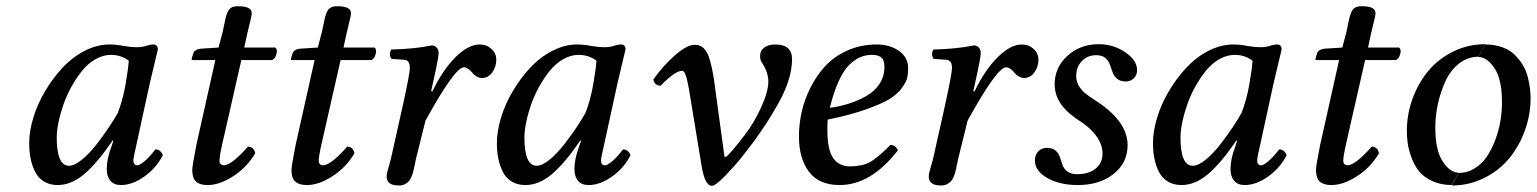

<svg xmlns="http://www.w3.org/2000/svg" viewBox="-20 -581 4907 613"><path d="M356 -220.2Q372.1 -261.7 380.9 -311.8Q389.6 -361.8 391.1 -387.2Q366.7 -405.8 334 -405.8Q309.1 -405.8 285.2 -392.1Q261.2 -378.4 242.9 -356Q224.6 -333.5 208.7 -305.2Q192.9 -276.9 182.6 -247.3Q172.4 -217.8 166.7 -190.4Q161.1 -163.1 161.1 -142.1Q161.1 -51.8 200.2 -51.8Q217.8 -51.8 241.7 -71.3Q265.6 -90.8 288.1 -119.9Q310.5 -148.9 327.6 -174.6Q344.7 -200.2 356 -220.2ZM469.2 -439Q483.9 -439 483.9 -422.9Q481.4 -413.1 458 -314L416 -121.1Q405.8 -76.7 405.8 -69.8Q405.8 -53.2 418 -53.2Q425.8 -53.2 441.4 -66.2Q457 -79.1 476.1 -104Q492.2 -104 500 -85.9Q480 -45.4 441.4 -17.8Q402.8 9.8 366.2 9.8Q343.8 9.8 332.3 -3.9Q320.8 -17.6 320.8 -41Q320.8 -72.8 335 -110.8L341.8 -130.9L339.8 -132.8Q291 -61 249.5 -25.6Q208 9.8 164.1 9.8Q138.7 9.8 120.1 -1.7Q101.6 -13.2 91.8 -33.2Q82 -53.2 77.6 -75.4Q73.2 -97.7 73.2 -124Q73.2 -161.6 86.4 -205.3Q99.6 -249 124 -290Q148.4 -331.1 179.4 -364.5Q210.4 -397.9 250 -418.5Q289.6 -439 329.1 -439Q350.6 -439 376 -434.1Q398.9 -430.2 416 -430.2Q435.5 -430.2 451.2 -436Q461.4 -439 469.2 -439Z M606.9 -118.2 667.5 -389.2H597.7Q591.8 -389.2 591.8 -391.1Q591.8 -394.5 596.7 -409.2Q600.6 -424.3 624.5 -425.8L677.7 -429.2L690.9 -479Q692.9 -486.8 695.6 -501.2Q698.2 -515.6 700.4 -524.2Q702.6 -532.7 706.5 -542Q710.4 -551.3 717.5 -555.9Q724.6 -560.5 734.9 -561Q783.7 -562.5 783.7 -539.1Q783.7 -533.7 781 -522Q778.3 -510.3 774.7 -495.6Q771 -481 769.5 -474.1L759.8 -429.2H858.9Q866.7 -423.3 862.5 -408.2Q858.4 -393.1 848.6 -389.2H750.5L690.9 -127Q680.7 -82.5 680.7 -67.9Q680.7 -60.1 685.1 -56.6Q689.5 -53.2 693.8 -53.2Q719.2 -53.2 771.5 -112.8Q790 -112.8 794.9 -91.8Q768.6 -46.9 724.9 -18.6Q681.2 9.8 642.6 9.8Q618.2 9.8 606 -1.2Q593.8 -12.2 593.8 -38.1Q593.8 -51.3 606.9 -118.2Z M923.8 -118.2 984.4 -389.2H914.6Q908.7 -389.2 908.7 -391.1Q908.7 -394.5 913.6 -409.2Q917.5 -424.3 941.4 -425.8L994.6 -429.2L1007.8 -479Q1009.8 -486.8 1012.5 -501.2Q1015.1 -515.6 1017.3 -524.2Q1019.5 -532.7 1023.4 -542Q1027.3 -551.3 1034.4 -555.9Q1041.5 -560.5 1051.8 -561Q1100.6 -562.5 1100.6 -539.1Q1100.6 -533.7 1097.9 -522Q1095.2 -510.3 1091.6 -495.6Q1087.9 -481 1086.4 -474.1L1076.7 -429.2H1175.8Q1183.6 -423.3 1179.4 -408.2Q1175.3 -393.1 1165.5 -389.2H1067.4L1007.8 -127Q997.6 -82.5 997.6 -67.9Q997.6 -60.1 1002 -56.6Q1006.3 -53.2 1010.7 -53.2Q1036.1 -53.2 1088.4 -112.8Q1106.9 -112.8 1111.8 -91.8Q1085.4 -46.9 1041.7 -18.6Q998 9.8 959.5 9.8Q935.1 9.8 922.9 -1.2Q910.6 -12.2 910.6 -38.1Q910.6 -51.3 923.8 -118.2Z M1214.4 -17.1Q1214.4 -23.9 1216.6 -32.5Q1218.8 -41 1222.2 -52.7Q1225.6 -64.5 1227.5 -71.8L1265.6 -242.2Q1288.6 -346.7 1288.6 -363.8Q1288.6 -389.2 1270.5 -390.1L1229.5 -393.1Q1225.1 -399.9 1224.9 -408.2Q1224.6 -416.5 1229.5 -422.9Q1304.7 -424.8 1358.4 -436Q1368.2 -436 1374.3 -429.2Q1380.4 -422.4 1380.4 -411.1Q1380.4 -397 1363.3 -320.8L1356.4 -290L1360.4 -289.1Q1393.6 -357.9 1434.3 -398.4Q1475.1 -439 1511.7 -439Q1533.7 -439 1549.1 -424.8Q1564.5 -410.6 1564.5 -390.1Q1564.5 -368.2 1551.8 -350.1Q1539.1 -332 1518.6 -332Q1500.5 -332 1483.4 -354Q1471.2 -366.2 1461.4 -366.2Q1432.1 -366.2 1338.4 -195.8L1307.6 -71.8Q1306.6 -66.9 1304.2 -54.9Q1301.8 -43 1300 -35.6Q1298.3 -28.3 1294.4 -18.3Q1290.5 -8.3 1285.6 -2.7Q1280.8 2.9 1272.5 7.1Q1264.2 11.2 1253.4 11.2Q1214.4 11.2 1214.4 -17.1Z M1849.1 -220.2Q1865.2 -261.7 1874 -311.8Q1882.8 -361.8 1884.3 -387.2Q1859.9 -405.8 1827.1 -405.8Q1802.2 -405.8 1778.3 -392.1Q1754.4 -378.4 1736.1 -356Q1717.8 -333.5 1701.9 -305.2Q1686 -276.9 1675.8 -247.3Q1665.5 -217.8 1659.9 -190.4Q1654.3 -163.1 1654.3 -142.1Q1654.3 -51.8 1693.4 -51.8Q1710.9 -51.8 1734.9 -71.3Q1758.8 -90.8 1781.2 -119.9Q1803.7 -148.9 1820.8 -174.6Q1837.9 -200.2 1849.1 -220.2ZM1962.4 -439Q1977.1 -439 1977.1 -422.9Q1974.6 -413.1 1951.2 -314L1909.2 -121.1Q1898.9 -76.7 1898.9 -69.8Q1898.9 -53.2 1911.1 -53.2Q1918.9 -53.2 1934.6 -66.2Q1950.2 -79.1 1969.2 -104Q1985.4 -104 1993.2 -85.9Q1973.1 -45.4 1934.6 -17.8Q1896 9.8 1859.4 9.8Q1836.9 9.8 1825.4 -3.9Q1814 -17.6 1814 -41Q1814 -72.8 1828.1 -110.8L1835 -130.9L1833 -132.8Q1784.2 -61 1742.7 -25.6Q1701.2 9.8 1657.2 9.8Q1631.8 9.8 1613.3 -1.7Q1594.7 -13.2 1585 -33.2Q1575.2 -53.2 1570.8 -75.4Q1566.4 -97.7 1566.4 -124Q1566.4 -161.6 1579.6 -205.3Q1592.8 -249 1617.2 -290Q1641.6 -331.1 1672.6 -364.5Q1703.6 -397.9 1743.2 -418.5Q1782.7 -439 1822.3 -439Q1843.8 -439 1869.1 -434.1Q1892.1 -430.2 1909.2 -430.2Q1928.7 -430.2 1944.3 -436Q1954.6 -439 1962.4 -439Z M2293 -81.1 2296.9 -79.1Q2311.5 -89.8 2356.9 -148.9Q2387.2 -188 2409.9 -237.8Q2432.6 -287.6 2433.1 -319.8Q2433.1 -350.6 2412.1 -381.8Q2406.7 -389.2 2406.7 -401.9Q2406.7 -419.4 2419.9 -429.2Q2433.1 -439 2455.1 -439Q2508.8 -439 2508.8 -392.1Q2508.8 -360.8 2497.6 -324.7Q2486.3 -288.6 2465.1 -251Q2443.8 -213.4 2426.8 -187.3Q2409.7 -161.1 2385.7 -127.9Q2371.6 -108.9 2349.4 -80.8Q2327.1 -52.7 2295.9 -20.3Q2264.6 12.2 2252.9 12.2Q2230 12.2 2219.7 -53.2L2179.7 -295.9Q2173.8 -329.1 2168.9 -342Q2164.1 -355 2157.7 -355Q2135.3 -355 2088.9 -307.1Q2069.3 -308.6 2065.9 -327.1Q2095.2 -369.1 2133.1 -402.8Q2170.9 -436.5 2195.8 -438Q2209 -438 2213.9 -435.1Q2232.4 -428.7 2243.2 -398.9Q2253.9 -369.1 2261.7 -312Q2262.2 -309.6 2262.7 -304Q2263.2 -298.3 2263.7 -295.9Z M2803.7 -367.2Q2803.7 -388.7 2794.2 -397.2Q2784.7 -405.8 2763.7 -405.8Q2744.1 -405.8 2727.5 -398.9Q2710.9 -392.1 2692.6 -375Q2674.3 -357.9 2658.2 -323Q2642.1 -288.1 2629.4 -236.8Q2659.7 -240.7 2687.5 -249.3Q2715.3 -257.8 2742.9 -272.7Q2770.5 -287.6 2787.1 -312Q2803.7 -336.4 2803.7 -367.2ZM2622.6 -199.2Q2621.6 -191.4 2621.6 -165Q2621.6 -103 2640.1 -76.4Q2658.7 -49.8 2693.8 -49.8Q2731 -49.8 2755.9 -62.7Q2780.8 -75.7 2822.8 -118.2Q2839.4 -118.2 2846.7 -101.1Q2760.7 9.8 2660.6 9.8Q2594.7 9.8 2562.7 -32.7Q2530.8 -75.2 2530.8 -146Q2530.8 -184.1 2539.6 -223.6Q2548.3 -263.2 2568.1 -302.2Q2587.9 -341.3 2616 -371.3Q2644 -401.4 2686.5 -420.2Q2729 -439 2779.8 -439Q2820.8 -439 2850.1 -418.5Q2879.4 -397.9 2879.4 -363.8Q2879.4 -346.2 2876.7 -333.3Q2874 -320.3 2859.6 -300.3Q2845.2 -280.3 2819.6 -264.6Q2793.9 -249 2743.4 -231.2Q2692.9 -213.4 2622.6 -199.2Z M2945.3 -17.1Q2945.3 -23.9 2947.5 -32.5Q2949.7 -41 2953.1 -52.7Q2956.5 -64.5 2958.5 -71.8L2996.6 -242.2Q3019.5 -346.7 3019.5 -363.8Q3019.5 -389.2 3001.5 -390.1L2960.4 -393.1Q2956.1 -399.9 2955.8 -408.2Q2955.6 -416.5 2960.4 -422.9Q3035.6 -424.8 3089.4 -436Q3099.1 -436 3105.2 -429.2Q3111.3 -422.4 3111.3 -411.1Q3111.3 -397 3094.2 -320.8L3087.4 -290L3091.3 -289.1Q3124.5 -357.9 3165.3 -398.4Q3206.1 -439 3242.7 -439Q3264.6 -439 3280 -424.8Q3295.4 -410.6 3295.4 -390.1Q3295.4 -368.2 3282.7 -350.1Q3270 -332 3249.5 -332Q3231.4 -332 3214.4 -354Q3202.1 -366.2 3192.4 -366.2Q3163.1 -366.2 3069.3 -195.8L3038.6 -71.8Q3037.6 -66.9 3035.2 -54.9Q3032.7 -43 3031 -35.6Q3029.3 -28.3 3025.4 -18.3Q3021.5 -8.3 3016.6 -2.7Q3011.7 2.9 3003.4 7.1Q2995.1 11.2 2984.4 11.2Q2945.3 11.2 2945.3 -17.1Z M3284.2 -68.8Q3284.2 -86.4 3294.9 -97.7Q3305.7 -108.9 3322.3 -108.9Q3340.3 -108.9 3350.1 -100.3Q3359.9 -91.8 3364 -79.3Q3368.2 -66.9 3372.3 -54.4Q3376.5 -42 3387.9 -33.4Q3399.4 -24.9 3418.9 -24.9Q3456.1 -24.9 3478 -42.7Q3500 -60.5 3500 -90.8Q3500 -141.6 3439 -187L3412.1 -205.1Q3347.2 -251 3347.2 -312Q3347.2 -365.7 3387.9 -402.8Q3428.7 -439.9 3488.3 -439.9Q3534.7 -439.9 3572.5 -414.3Q3610.4 -388.7 3610.4 -356.9Q3610.4 -341.3 3599.9 -331.1Q3589.4 -320.8 3574.2 -320.8Q3557.1 -320.8 3546.9 -329.3Q3536.6 -337.9 3532.2 -350.3Q3527.8 -362.8 3523.4 -375.2Q3519 -387.7 3508.5 -396.2Q3498 -404.8 3480 -404.8Q3452.1 -404.8 3434.1 -386Q3416 -367.2 3416 -337.9Q3416 -301.8 3457 -273.9L3488.3 -252.9Q3580.1 -190.4 3580.1 -117.2Q3580.1 -61.5 3535.6 -25.9Q3491.2 9.8 3420.9 9.8Q3363.3 9.8 3323.7 -12.7Q3284.2 -35.2 3284.2 -68.8Z M3943.8 -220.2Q3960 -261.7 3968.8 -311.8Q3977.5 -361.8 3979 -387.2Q3954.6 -405.8 3921.9 -405.8Q3897 -405.8 3873 -392.1Q3849.1 -378.4 3830.8 -356Q3812.5 -333.5 3796.6 -305.2Q3780.8 -276.9 3770.5 -247.3Q3760.3 -217.8 3754.6 -190.4Q3749 -163.1 3749 -142.1Q3749 -51.8 3788.1 -51.8Q3805.7 -51.8 3829.6 -71.3Q3853.5 -90.8 3876 -119.9Q3898.4 -148.9 3915.5 -174.6Q3932.6 -200.2 3943.8 -220.2ZM4057.1 -439Q4071.8 -439 4071.8 -422.9Q4069.3 -413.1 4045.9 -314L4003.9 -121.1Q3993.7 -76.7 3993.7 -69.8Q3993.7 -53.2 4005.9 -53.2Q4013.7 -53.2 4029.3 -66.2Q4044.9 -79.1 4064 -104Q4080.1 -104 4087.9 -85.9Q4067.9 -45.4 4029.3 -17.8Q3990.7 9.8 3954.1 9.8Q3931.6 9.8 3920.2 -3.9Q3908.7 -17.6 3908.7 -41Q3908.7 -72.8 3922.9 -110.8L3929.7 -130.9L3927.7 -132.8Q3878.9 -61 3837.4 -25.6Q3795.9 9.8 3752 9.8Q3726.6 9.8 3708 -1.7Q3689.5 -13.2 3679.7 -33.2Q3669.9 -53.2 3665.5 -75.4Q3661.1 -97.7 3661.1 -124Q3661.1 -161.6 3674.3 -205.3Q3687.5 -249 3711.9 -290Q3736.3 -331.1 3767.3 -364.5Q3798.3 -397.9 3837.9 -418.5Q3877.4 -439 3917 -439Q3938.5 -439 3963.9 -434.1Q3986.8 -430.2 4003.9 -430.2Q4023.4 -430.2 4039.1 -436Q4049.3 -439 4057.1 -439Z M4194.8 -118.2 4255.4 -389.2H4185.5Q4179.7 -389.2 4179.7 -391.1Q4179.7 -394.5 4184.6 -409.2Q4188.5 -424.3 4212.4 -425.8L4265.6 -429.2L4278.8 -479Q4280.8 -486.8 4283.4 -501.2Q4286.1 -515.6 4288.3 -524.2Q4290.5 -532.7 4294.4 -542Q4298.3 -551.3 4305.4 -555.9Q4312.5 -560.5 4322.8 -561Q4371.6 -562.5 4371.6 -539.1Q4371.6 -533.7 4368.9 -522Q4366.2 -510.3 4362.5 -495.6Q4358.9 -481 4357.4 -474.1L4347.7 -429.2H4446.8Q4454.6 -423.3 4450.4 -408.2Q4446.3 -393.1 4436.5 -389.2H4338.4L4278.8 -127Q4268.6 -82.5 4268.6 -67.9Q4268.6 -60.1 4272.9 -56.6Q4277.3 -53.2 4281.7 -53.2Q4307.1 -53.2 4359.4 -112.8Q4377.9 -112.8 4382.8 -91.8Q4356.4 -46.9 4312.7 -18.6Q4269 9.8 4230.5 9.8Q4206.1 9.8 4193.8 -1.2Q4181.6 -12.2 4181.6 -38.1Q4181.6 -51.3 4194.8 -118.2Z M4700.7 -398.9 4721.7 -439Q4752 -439 4776.4 -430.2Q4800.8 -421.4 4815.9 -406.2Q4831.1 -391.1 4841.8 -373.5Q4852.5 -356 4857.7 -335.4Q4862.8 -314.9 4864.7 -298.8Q4866.7 -282.7 4866.7 -267.1Q4866.7 -213.9 4848.1 -163.3Q4829.6 -112.8 4797.4 -74.2Q4765.1 -35.6 4717.5 -12.2Q4669.9 11.2 4615.7 11.2L4636.7 -28.8Q4664.6 -28.8 4688.2 -43.5Q4711.9 -58.1 4727.5 -81.5Q4743.2 -105 4754.4 -135.3Q4765.6 -165.5 4770.5 -195.8Q4775.4 -226.1 4775.4 -254.9Q4775.4 -327.6 4751.5 -363.3Q4727.5 -398.9 4700.7 -398.9ZM4636.7 -29.8 4615.7 9.8Q4579.6 9.8 4552.2 -3.2Q4524.9 -16.1 4510 -34.9Q4495.1 -53.7 4486.1 -78.9Q4477.1 -104 4474.4 -123.5Q4471.7 -143.1 4471.7 -163.1Q4471.7 -216.3 4490 -266.4Q4508.3 -316.4 4540.5 -355Q4572.8 -393.6 4620.1 -416.7Q4667.5 -439.9 4721.7 -439.9L4700.7 -399.9Q4666 -399.9 4638.4 -378.2Q4610.8 -356.4 4595 -322Q4579.1 -287.6 4570.8 -249.3Q4562.5 -210.9 4562.5 -173.8Q4562.5 -101.1 4586.2 -65.4Q4609.9 -29.8 4636.7 -29.8Z"/></svg>

Font: Common Serif News
Style: Italic
Weight: 450
Italic angle: -12°
Designer: Philipp H. Poll, Khaled Hosny
Foundry: Stefan Peev, Context Ltd.
Version: Version 1.026